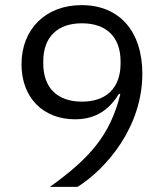

<svg xmlns="http://www.w3.org/2000/svg" viewBox="-20 -730 640 750"><path d="M536 -442C536 -608 446 -710 299 -710C157 -710 64 -615 64 -479C64 -347 150 -264 273 -264C360 -264 410 -307 445 -364L450 -362C410 -200 328 -110 175 0H283C397 -72 536 -235 536 -442ZM300 -333C204 -333 149 -387 149 -482V-490C149 -585 204 -639 300 -639C396 -639 451 -585 451 -490V-482C451 -387 396 -333 300 -333Z"/></svg>

Font: IBM Mono
Style: Regular
Weight: 400
Monospace: yes
Designer: Mike Abbink, Paul van der Laan, Pieter van Rosmalen
Foundry: Bold Monday
Version: Version 2.3